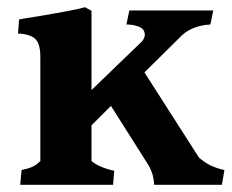

<svg xmlns="http://www.w3.org/2000/svg" viewBox="-20 -513 643 533"><path d="M92 -66V-354Q92 -391 78.5 -404.5Q65 -418 30 -420L33 -459Q48 -462 87 -468Q194 -486 216 -493L234 -483V-263L374 -398Q382 -408 382 -416Q382 -432 366.5 -438.5Q351 -445 331 -445L339 -484H572L564 -445Q508 -442 476 -406L381 -312L532 -76Q560 -50 603 -41L596 0H408Q407 -17 403 -30Q399 -43 390 -58L288 -219L234 -165V-66Q243 -58 260 -50.5Q277 -43 297 -39L294 0H36L40 -41Q59 -45 70 -50Q81 -55 92 -66Z"/></svg>

Font: Caladea
Style: Bold
Weight: 700
Designer: Carolina Giovagnoli and Andres Torresi
Foundry: Carolina Giovagnoli & Andres Torresi
Version: Version 1.001